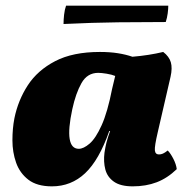

<svg xmlns="http://www.w3.org/2000/svg" viewBox="-20 -651 665 680"><path d="M558 -467Q579 -451 585 -430.5Q591 -410 584 -379L539 -184Q527 -133 528.5 -118.5Q530 -104 543 -104Q550 -104 557 -107Q564 -110 574 -118Q584 -108 594 -88.5Q604 -69 606 -52Q573 -20 535 -5.5Q497 9 450 9Q407 9 383.5 -7.5Q360 -24 353 -51Q346 -78 350 -110Q353 -130 357 -146Q361 -162 370 -187H367Q331 -84 281.5 -37.5Q232 9 164 9Q111 9 80.5 -14.5Q50 -38 37 -75Q24 -112 24 -154Q24 -196 31 -232Q44 -296 78.5 -349Q113 -402 175.5 -434.5Q238 -467 334 -467Q369 -467 397.5 -462.5Q426 -458 449 -450Q508 -455 558 -467ZM236 -264Q206 -124 259 -124Q276 -124 297.5 -142.5Q319 -161 340 -207.5Q361 -254 377 -336L388 -382Q376 -387 357.5 -390Q339 -393 328 -393Q289 -393 268.5 -356.5Q248 -320 236 -264ZM205 -566Q205 -581 207 -599Q209 -617 214 -631H576Q576 -620 574 -604Q572 -588 567 -573Q488 -573 398.5 -572Q309 -571 205 -566Z"/></svg>

Font: Vollkorn Black
Style: Italic
Weight: 900
Italic angle: -11°
Designer: Friedrich Althausen
Foundry: Friedrich Althausen
Version: Version 5.000; ttfautohint (v1.8.3)